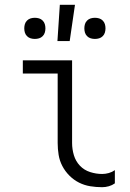

<svg xmlns="http://www.w3.org/2000/svg" viewBox="-20 -771 540 799"><path d="M405 8Q380 8 355.5 4Q331 0 309 -11Q287 -22 269 -40Q251 -58 239.5 -80Q228 -102 224 -126.5Q220 -151 220 -176V-465H75V-520H280V-176Q280 -150 287.5 -125Q295 -100 312.5 -81.5Q330 -63 355 -55Q380 -47 405 -47Q419 -47 433 -51Q447 -55 458 -63V-8Q447 0 433 4Q419 8 405 8ZM375 -609Q366 -609 357.5 -611.5Q349 -614 342.5 -620.5Q336 -627 333.5 -635.5Q331 -644 331 -653Q331 -662 333.5 -670.5Q336 -679 342.5 -685.5Q349 -692 357.5 -694.5Q366 -697 375 -697Q384 -697 392.5 -694.5Q401 -692 407.5 -685.5Q414 -679 416.5 -670.5Q419 -662 419 -653Q419 -644 416.5 -635.5Q414 -627 407.5 -620.5Q401 -614 392.5 -611.5Q384 -609 375 -609ZM125 -609Q116 -609 107.5 -611.5Q99 -614 92.5 -620.5Q86 -627 83.5 -635.5Q81 -644 81 -653Q81 -662 83.5 -670.5Q86 -679 92.5 -685.5Q99 -692 107.5 -694.5Q116 -697 125 -697Q134 -697 142.5 -694.5Q151 -692 157.5 -685.5Q164 -679 166.5 -670.5Q169 -662 169 -653Q169 -644 166.5 -635.5Q164 -627 157.5 -620.5Q151 -614 142.5 -611.5Q134 -609 125 -609ZM219 -600 229 -751H292L270 -600Z"/></svg>

Font: Iosevka Light
Style: Regular
Weight: 300
Monospace: yes
Designer: Belleve Invis
Foundry: Belleve Invis
Version: Version 32.5.0; ttfautohint (v1.8.4)